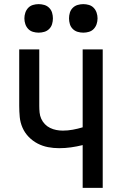

<svg xmlns="http://www.w3.org/2000/svg" viewBox="-20 -909 590 929"><path d="M380 0V-207Q352 -200 323.5 -196Q295 -192 266 -192Q239 -192 212.5 -197Q186 -202 162 -214.5Q138 -227 119 -246.5Q100 -266 89 -291Q78 -316 75.5 -343Q73 -370 73 -397V-670H170V-397Q170 -381 171.5 -365Q173 -349 179.5 -334.5Q186 -320 197 -308.5Q208 -297 222.5 -290Q237 -283 252.5 -280Q268 -277 284 -277Q308 -277 332.5 -281.5Q357 -286 380 -293V-670H477V0ZM383 -751Q369 -751 355.5 -755Q342 -759 332 -769Q322 -779 318 -792.5Q314 -806 314 -820Q314 -834 318 -847.5Q322 -861 332 -871Q342 -881 355.5 -885Q369 -889 383 -889Q397 -889 410.5 -885Q424 -881 433.5 -871Q443 -861 447.5 -847.5Q452 -834 452 -820Q452 -806 447.5 -792.5Q443 -779 433.5 -769Q424 -759 410.5 -755Q397 -751 383 -751ZM167 -751Q153 -751 139.5 -755Q126 -759 116.5 -769Q107 -779 102.5 -792.5Q98 -806 98 -820Q98 -834 102.5 -847.5Q107 -861 116.5 -871Q126 -881 139.5 -885Q153 -889 167 -889Q181 -889 194.5 -885Q208 -881 218 -871Q228 -861 232 -847.5Q236 -834 236 -820Q236 -806 232 -792.5Q228 -779 218 -769Q208 -759 194.5 -755Q181 -751 167 -751Z"/></svg>

Font: Lode Dark Term
Style: Bold
Weight: 700
Monospace: yes
Designer: Belleve Invis
Foundry: Belleve Invis
Version: Version 29.2.0